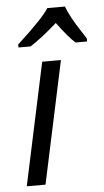

<svg xmlns="http://www.w3.org/2000/svg" viewBox="-54 -801 455 837"><g transform="rotate(-5 173.0 -383.0)"><path d="M110.8 0H28.8L143.1 -535.2H225.1ZM345.7 -606H295.4Q267.6 -629.4 216.8 -698.2Q151.4 -640.1 98.6 -606H45.4V-619.1Q162.1 -726.1 185.5 -766.1H262.7Q280.8 -717.8 325.2 -651.4L345.7 -619.1Z"/></g></svg>

Font: OpenSans-Italic
Style: Italic
Weight: 400
Italic angle: -12°
Foundry: Ascender Corporation
Version: Version 1.10